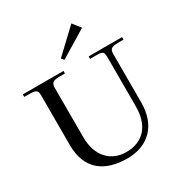

<svg xmlns="http://www.w3.org/2000/svg" viewBox="-217 -1103 1200 1270"><g transform="rotate(-30 383.5 -468.5)"><path d="M-1 -683C74 -681 101 -690 101 -635V-258C101 -68 217 12 391 11C548 10 651 -90 651 -264V-635C651 -690 688 -681 757 -683V-702H502V-683C590 -683 607 -690 607 -635V-259C607 -120 538 -29 402 -29C291 -29 204 -106 204 -258V-635C204 -690 245 -681 310 -683V-702H-1ZM336 -782 512 -948 559 -888 352 -762Z"/></g></svg>

Font: Ortica Linear
Style: Regular
Weight: 400
Designer: Benedetta Bovani
Foundry: Collletttivo
Version: Version 2.000;Glyphs 3.1.2 (3151)